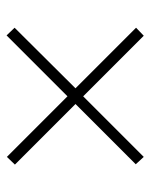

<svg xmlns="http://www.w3.org/2000/svg" viewBox="45 -658 468 599"><g transform="rotate(-90 279.5 -358.0)"><path d="M90 -144 67 -169 255 -357 66 -546 90 -571 279 -382 469 -572 493 -547 304 -357 493 -168 468 -144 279 -333Z"/></g></svg>

Font: Noto Serif Malayalam ExtraLight
Style: Regular
Weight: 200
Designer: Indian type Foundry, Jelle Bosma, Monotype Design Team
Foundry: Monotype Imaging Inc.
Version: Version 2.104; ttfautohint (v1.8.4.7-5d5b)